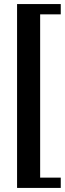

<svg xmlns="http://www.w3.org/2000/svg" viewBox="-20 -736 322 955"><path d="M64.9 198.7V-715.8H282.2V-664.6H179.7V147.5H282.2V198.7Z"/></svg>

Font: Arian AMU Serif
Style: Bold
Weight: 700
Designer: Ruben Hakobyan (Tarumian)
Foundry: Ruben Hakobyan (Tarumian)
Version: Version 1.002